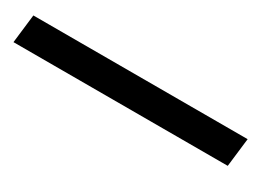

<svg xmlns="http://www.w3.org/2000/svg" viewBox="-9 -164 576 395"><g transform="rotate(30 279.5 34.0)"><path d="M6 0H515L507 68H-2Z"/></g></svg>

Font: Haskoy
Style: Italic
Weight: 400
Designer: Ertekin Erdin
Foundry: Ertekin Erdin
Version: Version 2.000; ttfautohint (v1.8.4.7-5d5b)